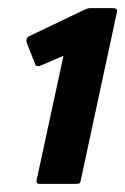

<svg xmlns="http://www.w3.org/2000/svg" viewBox="-20 -711 307 471"><path d="M77 -260Q68 -260 70 -270L135 -571Q136 -575 133 -573L77 -549Q74 -549 71 -549Q68 -549 67 -552L46 -605Q42 -617 51 -622L187 -687Q192 -689 194.5 -690Q197 -691 203 -691H256Q261 -691 264.5 -689.5Q268 -688 267 -682L178 -268Q177 -264 175.5 -262Q174 -260 167 -260Z"/></svg>

Font: Glory Thin
Style: Bold Italic
Weight: 700
Italic angle: -12°
Version: Version 1.011